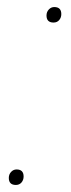

<svg xmlns="http://www.w3.org/2000/svg" viewBox="-20 -520 202 545"><path d="M27 -39Q47 -39 47 -19Q47 -9 41 -2Q35 5 25 5Q5 5 5 -15Q5 -25 11.5 -32Q18 -39 27 -39ZM134 -500Q154 -500 154 -480Q154 -470 148 -463Q142 -456 132 -456Q112 -456 112 -476Q112 -486 118.5 -493Q125 -500 134 -500Z"/></svg>

Font: Prodigy Sans Thin
Style: Italic
Weight: 100
Italic angle: -13°
Designer: Wei Huang
Foundry: Wei Huang
Version: Version 1.003; ttfautohint (v1.8.3)